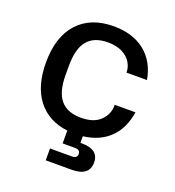

<svg xmlns="http://www.w3.org/2000/svg" viewBox="-132 -648 847 930"><g transform="rotate(20 292.0 -182.5)"><path d="M208 118H320Q348 118 348 96Q348 74 320 74H257V8Q157 -4 102 -75Q47 -146 47 -267Q47 -400 113 -472Q179 -544 297 -544Q395 -544 457.5 -494.5Q520 -445 536 -354H430V-359Q430 -382 416 -405.5Q402 -429 372 -445Q342 -461 297 -461Q226 -461 191.5 -419.5Q157 -378 157 -291V-243Q157 -156 191.5 -114.5Q226 -73 297 -73Q363 -73 396.5 -106Q430 -139 430 -182V-188H537Q524 -102 472.5 -52Q421 -2 337 8V42H343Q432 42 432 109Q432 179 341 179H208Z"/></g></svg>

Font: Mozilla Text BETA Medium
Style: Regular
Weight: 500
Designer: Studio DRAMA
Foundry: Studio DRAMA
Version: Version 0.100